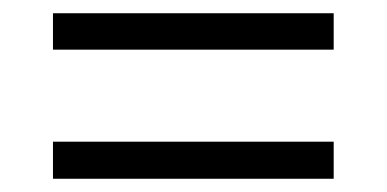

<svg xmlns="http://www.w3.org/2000/svg" viewBox="-20 -485 584 290"><path d="M484 -410H60V-465H484ZM484 -215H60V-271H484Z"/></svg>

Font: Hind Siliguri Light
Style: Regular
Weight: 300
Designer: Jyotish Sonowal
Foundry: Indian Type Foundry
Version: Version 1.001;PS 1.0;hotconv 1.0.86;makeotf.lib2.5.63406; tt